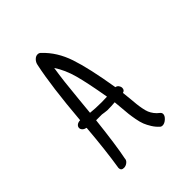

<svg xmlns="http://www.w3.org/2000/svg" viewBox="-194 -829 957 957"><g transform="rotate(-45 284.0 -350.5)"><path d="M139.2 -271Q126 -273.9 118.9 -281Q111.8 -288.1 111.8 -296.9Q111.8 -306.6 120.1 -313.5Q128.4 -320.3 143.1 -320.8Q161.6 -542.5 188 -666Q190.9 -681.2 201.7 -692.1Q212.4 -703.1 225.1 -703.1Q236.3 -703.1 243.2 -694.8Q300.8 -641.1 329.3 -556.4Q357.9 -471.7 383.8 -313Q393.6 -311.5 399.7 -303.5Q405.8 -295.4 405.8 -286.1Q405.8 -270 390.1 -266.1Q392.6 -247.6 395 -220.5Q397.5 -193.4 398.9 -178.5Q400.4 -163.6 404.1 -144.3Q407.7 -125 412.8 -112.5Q418 -100.1 427.5 -87.4Q437 -74.7 450.2 -64.9Q458 -58.6 458 -49.8Q458 -37.1 443.6 -24.2Q429.2 -11.2 415 -11.2Q406.7 -11.2 401.9 -16.1Q385.7 -30.3 373.5 -49.8Q361.3 -69.3 354.5 -86.4Q347.7 -103.5 342.8 -130.1Q337.9 -156.7 336.2 -172.9Q334.5 -189 332 -219.5Q329.6 -250 328.1 -262.2Q304.2 -259.8 273.9 -259.8Q268.1 -259.8 257.1 -261.7Q246.1 -263.7 240.2 -264.2H199.2Q181.2 -102.5 166 -29.8Q166 -16.1 154.5 -7.1Q143.1 2 129.9 2Q109.9 2 109.9 -17.1Q127 -123.5 139.2 -271ZM235.8 -596.2Q229 -553.2 223.9 -510Q218.8 -466.8 212.4 -398.2Q206.1 -329.6 204.1 -312Q237.3 -308.1 282.2 -308.1Q289.1 -308.1 301.8 -308.6Q314.5 -309.1 320.8 -309.1Q300.8 -425.8 283.7 -488Q266.6 -550.3 235.8 -596.2Z"/></g></svg>

Font: Zhizn
Style: Regular
Weight: 400
Designer: Peter Zharnov
Foundry: Peter Zharnov
Version: Version 1.000